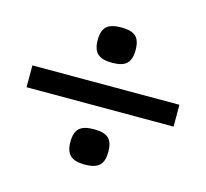

<svg xmlns="http://www.w3.org/2000/svg" viewBox="-83 -757 765 714"><g transform="rotate(15 300.0 -400.0)"><path d="M300 -528Q261 -528 244 -544Q227 -560 227 -596Q227 -633 244 -648.5Q261 -664 300 -664Q340 -664 356.5 -648.5Q373 -633 373 -596Q373 -560 356.5 -544Q340 -528 300 -528ZM300 -136Q261 -136 244 -152Q227 -168 227 -204Q227 -241 244 -256.5Q261 -272 300 -272Q340 -272 356.5 -256.5Q373 -241 373 -204Q373 -168 356.5 -152Q340 -136 300 -136ZM17 -358V-442H583V-358Z"/></g></svg>

Font: Victor Mono SemiBold
Style: Regular
Weight: 600
Monospace: yes
Designer: Rune Bjørnerås
Version: Version 1.561;gftools[0.9.30]